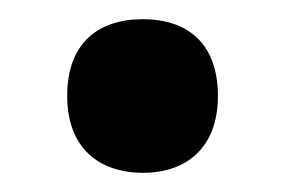

<svg xmlns="http://www.w3.org/2000/svg" viewBox="-20 -452 306 200"><path d="M50 -352C50 -298 83 -272 129 -272C174 -272 207 -298 207 -352C207 -408 174 -432 129 -432C82 -432 50 -407 50 -352Z"/></svg>

Font: Noto Sans Display SemiCondensed
Style: Bold
Weight: 700
Width: 4
Designer: Monotype Design Team
Foundry: Monotype Imaging Inc.
Version: Version 1.900